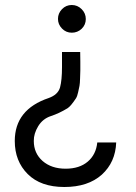

<svg xmlns="http://www.w3.org/2000/svg" viewBox="-20 -540 543 768"><path d="M39.1 23.9Q39.1 -102.1 174.8 -147.9Q211.9 -161.1 220.2 -190.4Q228 -219.7 228 -271.5V-332H300.8Q300.8 -318.8 301.3 -293.9Q301.8 -269 301.3 -258.3Q300.8 -247.1 300.3 -226.6Q299.8 -206.1 297.9 -196.3Q295.9 -186.5 292.5 -170.9Q289.1 -154.8 283.7 -146.5Q263.2 -115.2 250 -106.9Q216.3 -86.4 183.6 -75.7Q150.9 -64.9 132.8 -35.2Q114.7 -5.4 115.2 23.9Q115.2 72.8 150.4 104Q186 134.8 242.2 134.8Q297.9 134.8 331.1 106.4Q364.3 78.1 369.1 29.8H444.8Q441.9 108.9 387.2 158.7Q332 208 237.3 208Q142.6 208 90.8 156.2Q39.1 104.5 39.1 23.9ZM306.6 -424.8Q290 -409.2 267.1 -409.2Q244.1 -409.2 228 -425.8Q211.9 -442.4 211.9 -464.4Q211.9 -486.8 228 -503.4Q244.1 -520 267.1 -520Q290 -520 306.6 -503.4Q323.2 -486.8 323.2 -463.9Q323.2 -440.9 306.6 -424.8Z"/></svg>

Font: Arcon-Regular
Style: Regular
Weight: 400
Designer: M. Zarth
Foundry: martin zarth - visuelle & digitale kommunikation
Version: Version 1.131;PS 001.131;hotconv 1.0.70;makeotf.lib2.5.58329